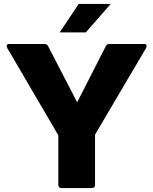

<svg xmlns="http://www.w3.org/2000/svg" viewBox="-20 -958 780 978"><path d="M448 0H293Q278 0 277 -16V-269L16 -715Q14 -720 14 -724Q14 -734 27 -734H206Q220 -734 225 -723L373 -437L519 -723Q524 -734 537 -734H713Q727 -734 727 -724Q727 -720 725 -715L464 -272V-16Q464 -1 448 0ZM417 -793H284L381 -938H544Z"/></svg>

Font: YamahaIndonesia935. App XBold
Style: Regular
Weight: 800
Designer: Dalton Maag Ltd
Foundry: Dalton Maag Ltd
Version: Version 1.002; January 01, 2024; Regular/Italic